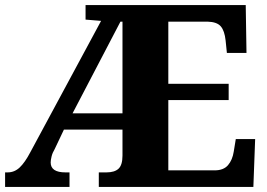

<svg xmlns="http://www.w3.org/2000/svg" viewBox="-20 -734 1050 754"><path d="M0 0V-57H10Q37 -57 57.5 -76.5Q78 -96 99 -136L377 -652L316 -657V-714H945L948 -526H871L866 -575Q862 -613 847 -630.5Q832 -648 795 -649H641V-405H878V-341H641V-65H823Q858 -65 875.5 -85.5Q893 -106 898 -139L906 -188H982L975 0H368V-57H398Q430 -57 445.5 -71.5Q461 -86 461 -123V-225H231L195 -149Q186 -134 182.5 -119.5Q179 -105 179 -96Q179 -57 237 -57H253V0ZM265 -289H461V-649H453Z"/></svg>

Font: Noto Serif Telugu ExtraBold
Style: Regular
Weight: 800
Designer: Jelle Bosma - Monotype Design Team
Foundry: Monotype Imaging Inc.
Version: Version 2.005; ttfautohint (v1.8.4.7-5d5b)